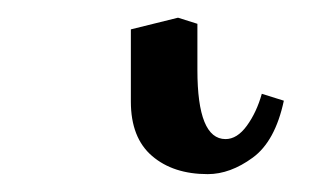

<svg xmlns="http://www.w3.org/2000/svg" viewBox="-20 41 371 217"><path d="M127.9 74.2 181.2 61 203.1 67.9V120.1Q203.1 198.2 234.9 198.2Q248 198.2 259 183.1Q270 168 275.9 147L300.8 154.8Q291 200.7 265.6 219.2Q240.2 237.8 214.8 237.8Q175.8 237.8 151.9 217.3Q127.9 196.8 127.9 155.8Z"/></svg>

Font: Linux Libertine
Style: Regular
Weight: 400
Designer: Philipp H. Poll
Foundry: Philipp H. Poll
Version: Version 5.3.0 ; ttfautohint (v0.9)